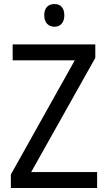

<svg xmlns="http://www.w3.org/2000/svg" viewBox="-20 -935 535 955"><path d="M251 -915C221 -915 200 -897 200 -859C200 -821 222 -802 251 -802C279 -802 300 -821 300 -859C300 -897 280 -915 251 -915ZM463 0V-79H135L454 -647V-714H43V-635H352L34 -67V0Z"/></svg>

Font: Noto Sans Arabic UI SmCn
Style: Regular
Weight: 400
Width: 4
Designer: Monotype Design Team, Nadine Chahine and Nizar Qandah
Foundry: Monotype Imaging Inc.
Version: Version 2.010